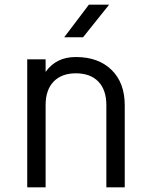

<svg xmlns="http://www.w3.org/2000/svg" viewBox="-20 -805 640 825"><path d="M97 0V-550H176V-496Q221 -560 306 -560Q403 -560 459.5 -504.5Q516 -449 516 -353V0H437V-353Q437 -419 402.5 -454.5Q368 -490 306 -490Q245 -490 210.5 -454.5Q176 -419 176 -353V0ZM256 -645 362 -785H449L337 -645Z"/></svg>

Font: Tiny Light
Style: Regular
Weight: 300
Monospace: yes
Designer: Philipp Nurullin, Konstantin Bulenkov
Foundry: JetBrains
Version: Version 2.251; ttfautohint (v1.8.4.7-5d5b)